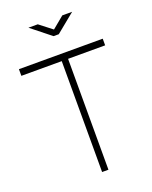

<svg xmlns="http://www.w3.org/2000/svg" viewBox="-172 -1046 903 1139"><g transform="rotate(-20 279.5 -477.0)"><path d="M15 -742H544V-700H310V0H270V-700H15ZM428 -954 308 -856H275L152 -954H211L291 -892L366 -954Z"/></g></svg>

Font: Morrison Thin
Style: Regular
Weight: 100
Designer: Pablo Impallari, Rodrigo Fuenzalida (Modified by Dan O. Williams)
Version: Version 0.03;June 6, 2019;FontCreator 11.5.0.2425 64-bit; tt